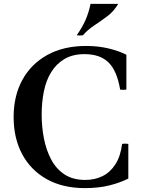

<svg xmlns="http://www.w3.org/2000/svg" viewBox="-20 -951 733 986"><path d="M607 -212Q623 -215 639 -212V-34Q598 -13 542.5 1Q487 15 416 15Q302 15 220 -31Q138 -77 94 -159Q50 -241 50 -350Q50 -459 95 -541Q140 -623 223.5 -669Q307 -715 422 -715Q484 -715 536.5 -702.5Q589 -690 629 -670V-491Q613 -488 597 -491Q581 -587 537.5 -630Q494 -673 414 -673Q354 -673 312 -648.5Q270 -624 243.5 -581.5Q217 -539 205.5 -482.5Q194 -426 194 -363Q194 -300 205.5 -240.5Q217 -181 242.5 -132.5Q268 -84 311 -55.5Q354 -27 418 -27Q467 -27 506.5 -46.5Q546 -66 572.5 -107Q599 -148 607 -212ZM587 -931Q565 -893 531 -867.5Q497 -842 463.5 -820Q430 -798 406 -770Q390 -767 374 -770Q401 -808 418 -845.5Q435 -883 445 -931Z"/></svg>

Font: Poltawski Nowy Medium
Style: Regular
Weight: 500
Version: Version 1.001;gftools[0.9.25]